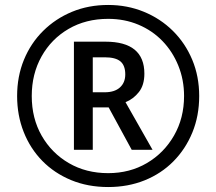

<svg xmlns="http://www.w3.org/2000/svg" viewBox="-20 -744 871 774"><path d="M416 10Q334 10 266.5 -18Q199 -46 150.5 -95.5Q102 -145 75.5 -212Q49 -279 49 -357Q49 -436 76.5 -503Q104 -570 154 -619.5Q204 -669 270.5 -696.5Q337 -724 416 -724Q493 -724 560 -696.5Q627 -669 677 -619.5Q727 -570 755 -503Q783 -436 783 -357Q783 -277 755.5 -210Q728 -143 679 -93.5Q630 -44 563 -17Q496 10 416 10ZM416 -46Q503 -46 572 -86.5Q641 -127 681.5 -197.5Q722 -268 722 -357Q722 -422 699 -479Q676 -536 635 -578.5Q594 -621 538 -644.5Q482 -668 416 -668Q326 -668 256.5 -627.5Q187 -587 147.5 -516.5Q108 -446 108 -357Q108 -267 148 -197Q188 -127 257.5 -86.5Q327 -46 416 -46ZM278 -140V-576H405Q562 -576 562 -447Q562 -401 540 -373Q518 -345 486 -332L595 -140H511L418 -311H354V-140ZM402 -372Q442 -372 463.5 -391.5Q485 -411 485 -444Q485 -480 465.5 -496.5Q446 -513 402 -513H354V-372Z"/></svg>

Font: Noto Sans Tamil SemiCondensed Medium
Style: Regular
Weight: 500
Width: 4
Designer: Jelle Bosma - Monotype Design Team
Foundry: Monotype Imaging Inc.
Version: Version 2.004; ttfautohint (v1.8.4.7-5d5b)